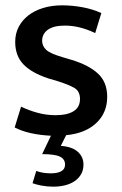

<svg xmlns="http://www.w3.org/2000/svg" viewBox="-20 -500 456 720"><path d="M337 -376Q305 -391 277.5 -397.5Q250 -404 223 -404Q181 -404 159.5 -388.5Q138 -373 138 -347Q138 -327 154 -312.5Q170 -298 220 -284L250 -275Q315 -255 348.5 -223Q382 -191 382 -137Q382 -77 341 -38.5Q300 0 228 7L208 47Q250 50 271.5 69Q293 88 293 117Q293 138 284 153.5Q275 169 259.5 179.5Q244 190 223.5 195Q203 200 180 200Q157 200 136 196Q115 192 102 187L116 141Q129 146 143 148Q157 150 171 150Q196 150 210 142Q224 134 224 117Q224 97 205 87.5Q186 78 138 78L171 9Q131 7 96.5 -0.5Q62 -8 35 -22L59 -100Q88 -86 121 -77Q154 -68 189 -68Q232 -68 256 -83Q280 -98 280 -129Q280 -158 258.5 -170.5Q237 -183 192 -197L161 -206Q98 -227 67.5 -259Q37 -291 37 -343Q37 -374 50 -399Q63 -424 86 -442Q109 -460 141.5 -470Q174 -480 213 -480Q250 -480 288.5 -473Q327 -466 360 -451Z"/></svg>

Font: Mukta Mahee Medium
Style: Regular
Weight: 500
Designer: Shuchita Grover, Noopur Datye, Girish Dalvi, Yashodeep Gholap
Foundry: Ek Type
Version: Version 2.538;PS 1.000;hotconv 16.6.51;makeotf.lib2.5.65220;